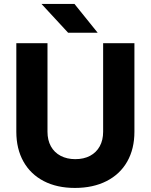

<svg xmlns="http://www.w3.org/2000/svg" viewBox="-20 -922 750 955"><path d="M61.2 -266.8V-707H216.2V-266.8Q216.2 -225 233.1 -194.3Q250 -163.6 281.5 -147Q313 -130.4 354.6 -130.4Q397 -130.4 428.1 -147Q459.2 -163.6 476.1 -194.3Q493 -225 493 -266.8V-707H648.6V-266.8Q648.6 -181.4 612.8 -118.4Q577 -55.4 510 -21.3Q443 12.8 352.6 12.8Q263.2 12.8 197.6 -21.3Q132 -55.4 96.6 -118.5Q61.2 -181.6 61.2 -266.8ZM186.4 -902.4H350.4L465.8 -759.2H318.8Z"/></svg>

Font: 寒蝉端黑体 Light
Style: Regular
Weight: 300
Designer: ChillDuanSans {Warren2060}; 
Source Han Sans {Ryoko NISHIZUKA 西塚涼子 (kana, bopomofo & ideographs); Paul D. Hunt (Latin, G
Foundry: ChillType&Adobe
Version: Version 1.300;Glyphs 3.3 (3306)